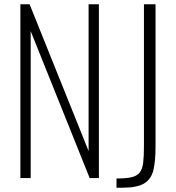

<svg xmlns="http://www.w3.org/2000/svg" viewBox="-20 -830 820 895"><path d="M75 0V-810H118L393 -126V-810H441V0H398L123 -685V0ZM523 45V2Q568 2 593.5 -4Q619 -10 631.5 -26Q644 -42 647.5 -72Q651 -102 651 -150V-810H705V-144Q705 -79 695 -37Q685 5 652 25Q619 45 551 45Z"/></svg>

Font: Oswald ExtraLight
Style: Regular
Weight: 250
Designer: Vernon Adams
Foundry: Vernon Adams
Version: Version 4.103;gftools[0.9.33.dev8+g029e19f]